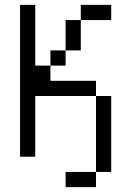

<svg xmlns="http://www.w3.org/2000/svg" viewBox="-20 -645 540 790"><path d="M437.5 -562.5V-625H312.5V-562.5H250Q250 -562.5 250 -437.5H187.5V-375H125Q125 -375 125 -625H62.5Q62.5 -625 62.5 0H125Q125 0 125 -250H375V62.5H250V125H375V62.5H437.5V-250H375V-312.5H187.5V-375H250V-437.5H312.5Q312.5 -437.5 312.5 -562.5Z"/></svg>

Font: CalcUnifontExMono
Style: Regular
Weight: 500
Version: Version 15.0.06